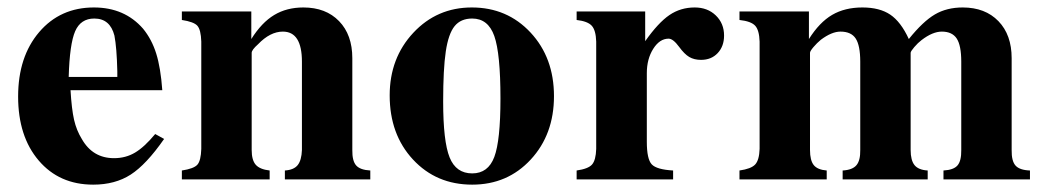

<svg xmlns="http://www.w3.org/2000/svg" viewBox="-20 -483 2820 517"><path d="M397.9 -122.1 421.9 -108.9Q374 -40 332 -12.9Q290 14.2 231 14.2Q139.6 14.2 84.2 -50.8Q28.8 -115.7 28.8 -223.1Q28.8 -330.1 85.4 -396.5Q142.1 -462.9 232.9 -462.9Q315.4 -462.9 365.2 -405.8Q388.7 -377 400.6 -338.9Q412.6 -300.8 417 -240.2H169.9Q172.9 -189.5 179.4 -160.6Q186 -131.8 200.2 -108.9Q229.5 -57.1 287.1 -57.1Q318.4 -57.1 343.5 -72Q368.7 -86.9 397.9 -122.1ZM165 -275.9H295.9V-291Q294.4 -355 288.1 -387.2Q276.4 -433.1 233.9 -433.1Q197.3 -433.1 182.4 -398.9Q167.5 -364.7 165 -275.9Z M977.1 -23.9V0H747.1V-23.9Q771 -25.4 781.5 -38.3Q792 -51.3 793 -79.1V-316.9Q793 -397.9 741.7 -397.9Q707.5 -397.9 674.8 -363.8Q657.7 -348.6 657.7 -340.8V-79.1Q657.7 -51.8 668.7 -39.3Q679.7 -26.9 706.1 -23.9V0H469.7V-23.9Q502 -28.8 511.5 -39.6Q521 -50.3 522 -82V-371.1Q521 -402.8 511.5 -413.6Q502 -424.3 469.7 -429.2V-452.1H656.7V-377.9Q684.6 -422.4 718.3 -442.6Q752 -462.9 796.9 -462.9Q857.4 -462.9 893.1 -426Q928.7 -389.2 928.7 -326.2V-79.1Q928.2 -49.8 939 -37.6Q949.7 -25.4 977.1 -23.9Z M1250.5 -462.9Q1345.7 -462.9 1408.7 -395.3Q1471.7 -327.6 1471.7 -224.1Q1471.7 -121.1 1409.2 -53.5Q1346.7 14.2 1251.5 14.2Q1154.8 14.2 1092 -53.5Q1029.3 -121.1 1029.3 -226.1Q1029.3 -326.7 1093 -394.8Q1156.7 -462.9 1250.5 -462.9ZM1251.5 -433.1Q1220.7 -433.1 1204.1 -412.6Q1187.5 -392.1 1180.4 -344.7Q1173.3 -297.4 1173.3 -210Q1173.3 -102.1 1190.7 -59.1Q1208 -16.1 1251.5 -16.1Q1294.4 -16.1 1311 -60.3Q1327.6 -104.5 1327.6 -217.8Q1327.6 -338.9 1311 -386Q1294.4 -433.1 1251.5 -433.1Z M1792.5 -23.9V0H1532.7V-23.9Q1564 -28.3 1574.2 -40Q1584.5 -51.8 1585.4 -82V-371.1Q1584.5 -401.4 1573.5 -413.6Q1562.5 -425.8 1532.7 -429.2V-452.1H1717.3V-372.1Q1752.4 -421.9 1782.5 -442.4Q1812.5 -462.9 1850.6 -462.9Q1885.3 -462.9 1907.5 -441.4Q1929.7 -419.9 1929.7 -387.2Q1929.7 -358.4 1912.6 -340.1Q1895.5 -321.8 1867.7 -321.8Q1849.1 -321.8 1835.9 -329.6Q1822.8 -337.4 1808.6 -356.9Q1792.5 -378.9 1780.3 -378.9Q1756.3 -378.9 1739 -351.6Q1721.7 -324.2 1721.7 -286.1V-101.1Q1721.7 -54.7 1734.9 -40.5Q1748 -26.4 1792.5 -23.9Z M2753.4 -23.9V0H2520.5V-23.9Q2547.9 -25.4 2558.3 -37.6Q2568.8 -49.8 2568.4 -79.1V-316.9Q2568.4 -360.4 2556.2 -379.2Q2543.9 -397.9 2516.1 -397.9Q2491.2 -397.9 2461.4 -375Q2451.7 -367.7 2441.9 -356.2Q2432.1 -344.7 2432.1 -340.8V-79.1Q2432.1 -51.3 2442.6 -38.3Q2453.1 -25.4 2478 -23.9V0H2249V-23.9Q2275.4 -25.4 2286.1 -38.1Q2296.9 -50.8 2296.4 -79.1V-316.9Q2296.4 -360.4 2284.2 -379.2Q2272 -397.9 2243.2 -397.9Q2219.7 -397.9 2190.4 -376Q2179.7 -367.2 2170.4 -356.2Q2161.1 -345.2 2161.1 -340.8V-79.1Q2161.1 -51.3 2171.1 -38.6Q2181.2 -25.9 2206.1 -23.9V0H1971.2V-23.9Q2002.4 -28.3 2013.4 -40Q2024.4 -51.8 2025.4 -82V-371.1Q2024.4 -401.9 2013.4 -413.8Q2002.4 -425.8 1971.2 -429.2V-452.1H2158.2V-377.9Q2186.5 -422.9 2220.7 -442.9Q2254.9 -462.9 2302.2 -462.9Q2348.6 -462.9 2377.2 -443.6Q2405.8 -424.3 2427.2 -377.9Q2465.3 -425.3 2497.3 -444.1Q2529.3 -462.9 2572.3 -462.9Q2632.8 -462.9 2668.5 -426Q2704.1 -389.2 2704.1 -326.2V-79.1Q2703.6 -49.3 2714.6 -37.1Q2725.6 -24.9 2753.4 -23.9Z"/></svg>

Font: Accordance
Style: Bold
Weight: 700
Version: Version 1.2 (build January 31, 2020) Miklal Software Solutio